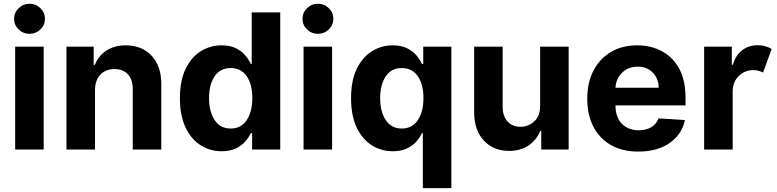

<svg xmlns="http://www.w3.org/2000/svg" viewBox="-20 -793 4122 1018"><path d="M60.4 0V-545.5H211.6V0ZM136.4 -613.6Q103 -613.6 78.8 -636.9Q54.7 -660.2 54.7 -693.2Q54.7 -726.2 78.8 -749.6Q103 -773.1 136.4 -773.1Q170.1 -773.1 194.2 -749.6Q218.4 -726.2 218.4 -693.2Q218.4 -660.2 194.2 -636.9Q170.1 -613.6 136.4 -613.6Z M483.7 -315.3V0H332.4V-545.5H476.6V-449.2H483Q501.4 -496.8 543.9 -524.7Q586.3 -552.6 647 -552.6Q732.2 -552.6 783.7 -497.7Q835.2 -442.8 835.2 -347.3V0H683.9V-320.3Q684.3 -370.4 658.4 -398.6Q632.5 -426.8 587 -426.8Q541.2 -426.8 512.6 -397.5Q484 -368.3 483.7 -315.3Z M1465.9 0V-727.3H1314.6V-453.8H1310Q1299.7 -476.2 1280.9 -498.9Q1262.1 -521.7 1231.2 -537.1Q1200.3 -552.6 1154.8 -552.6Q1094.8 -552.6 1044.7 -521.5Q994.7 -490.4 964.3 -428.1Q933.9 -365.8 933.9 -272Q933.9 -180.8 963.4 -118.1Q992.9 -55.4 1043 -23.3Q1093 8.9 1155.2 8.9Q1199.2 8.9 1229.9 -5.7Q1260.7 -20.2 1280 -42.4Q1299.4 -64.6 1310 -87.4H1316.8V0ZM1317.8 -272.7Q1317.8 -199.9 1287.8 -155.7Q1257.8 -111.5 1203.1 -111.5Q1147.4 -111.5 1117.9 -156.4Q1088.4 -201.3 1088.4 -272.7Q1088.4 -343.8 1117.7 -388Q1147 -432.2 1203.1 -432.2Q1258.2 -432.2 1288 -389Q1317.8 -345.9 1317.8 -272.7Z M1589.5 0V-545.5H1740.8V0ZM1665.5 -613.6Q1632.1 -613.6 1608 -636.9Q1583.8 -660.2 1583.8 -693.2Q1583.8 -726.2 1608 -749.6Q1632.1 -773.1 1665.5 -773.1Q1699.2 -773.1 1723.4 -749.6Q1747.5 -726.2 1747.5 -693.2Q1747.5 -660.2 1723.4 -636.9Q1699.2 -613.6 1665.5 -613.6Z M2373.2 204.5V-545.5H2224.1V-453.8H2217.3Q2207 -476.2 2188.2 -498.9Q2169.4 -521.7 2138.5 -537.1Q2107.6 -552.6 2062.1 -552.6Q2002.1 -552.6 1952.1 -521.5Q1902 -490.4 1871.6 -428.1Q1841.3 -365.8 1841.3 -272Q1841.3 -180.8 1870.7 -118.1Q1900.2 -55.4 1950.3 -23.3Q2000.4 8.9 2062.5 8.9Q2106.5 8.9 2137.3 -5.7Q2168 -20.2 2187.3 -42.4Q2206.7 -64.6 2217.3 -87.4H2221.9V204.5ZM2225.1 -272.7Q2225.1 -199.9 2195.1 -155.7Q2165.1 -111.5 2110.4 -111.5Q2054.7 -111.5 2025.2 -156.4Q1995.7 -201.3 1995.7 -272.7Q1995.7 -343.8 2025 -388Q2054.3 -432.2 2110.4 -432.2Q2165.5 -432.2 2195.3 -389Q2225.1 -345.9 2225.1 -272.7Z M2843.8 -232.2V-545.5H2995V0H2849.8V-99.1H2844.1Q2825.6 -51.1 2782.8 -22Q2740.1 7.1 2678.6 7.1Q2596.2 7.1 2545.3 -47.8Q2494.3 -102.6 2494 -198.2V-545.5H2645.2V-225.1Q2645.6 -176.8 2671.2 -148.8Q2696.7 -120.7 2739.7 -120.7Q2780.5 -120.7 2812.3 -149.1Q2844.1 -177.6 2843.8 -232.2Z M3364.3 10.7Q3280.5 10.7 3219.8 -23.6Q3159.1 -57.9 3126.4 -120.9Q3093.7 -183.9 3093.7 -270.2Q3093.7 -354.4 3126.4 -418Q3159.1 -481.5 3218.6 -517Q3278.1 -552.6 3358.3 -552.6Q3430.4 -552.6 3488.5 -522Q3546.5 -491.5 3580.6 -429.9Q3614.7 -368.3 3614.7 -275.6V-234H3243.3V-233.7Q3243.3 -172.6 3276.6 -137.4Q3310 -102.3 3366.8 -102.3Q3404.8 -102.3 3432.5 -118.3Q3460.2 -134.2 3471.6 -165.5L3611.5 -156.2Q3595.5 -80.3 3530.5 -34.8Q3465.6 10.7 3364.3 10.7ZM3243.3 -327.8H3472.3Q3471.9 -376.4 3441.1 -408Q3410.2 -439.6 3360.8 -439.6Q3310.4 -439.6 3278.1 -407Q3245.7 -374.3 3243.3 -327.8Z M3713.4 0V-545.5H3860.1V-450.3H3865.8Q3880.7 -501.1 3915.7 -527.2Q3950.6 -553.3 3996.8 -553.3Q4018.8 -553.3 4037.6 -547.9Q4056.5 -542.6 4071.4 -533.4L4025.9 -408.4Q4015.3 -413.7 4002.7 -417.4Q3990.1 -421.2 3974.4 -421.2Q3928.6 -421.2 3896.8 -389.9Q3865.1 -358.7 3864.7 -308.6V0Z"/></svg>

Font: Inter UI
Style: Bold
Weight: 700
Designer: Rasmus Andersson
Foundry: rsms
Version: 3.2;8d6f07862